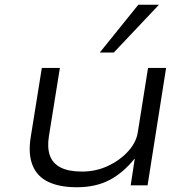

<svg xmlns="http://www.w3.org/2000/svg" viewBox="-20 -780 798 808"><path d="M303 8Q231 8 183.5 -14.5Q136 -37 117 -84.5Q98 -132 109 -201L156 -494H232L186 -208Q178 -159 190 -125.5Q202 -92 235.5 -75Q269 -58 325 -58Q384 -58 435 -82Q486 -106 520 -144Q554 -182 560 -224L603 -494H679L601 0H530L547 -112H546Q499 -53 441 -22.5Q383 8 303 8ZM400 -559 562 -760H649L459 -559Z"/></svg>

Font: Nunito Sans 7pt Expanded Light
Style: Italic
Weight: 300
Width: 7
Italic angle: -9°
Designer: Vernon Adams
Foundry: Vernon Adams
Version: Version 3.101;gftools[0.9.27]